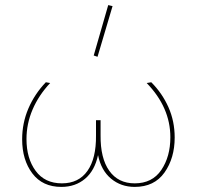

<svg xmlns="http://www.w3.org/2000/svg" viewBox="-20 -731 773 754"><path d="M666 -191Q666 -110 626 -53.5Q586 3 509 3Q455 3 416 -29.5Q377 -62 365 -122Q352 -61 314 -29Q276 3 221 3Q147 3 107 -50Q67 -103 67 -184Q67 -248 91.5 -305Q116 -362 160 -408L177 -405Q132 -357 108 -301Q84 -245 84 -185Q84 -109 120 -60Q156 -11 223 -11Q289 -11 323.5 -60Q358 -109 357 -199V-259H375V-200Q374 -110 409 -60.5Q444 -11 509 -11Q578 -11 613.5 -63.5Q649 -116 649 -192Q649 -309 556 -405L574 -408Q617 -365 641.5 -310Q666 -255 666 -191ZM348 -513 405 -711 422 -707 363 -508Z"/></svg>

Font: Ysabeau Thin
Style: Regular
Weight: 200
Designer: Christian Thalmann (Catharsis Fonts)
Version: Version 0.003